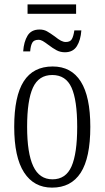

<svg xmlns="http://www.w3.org/2000/svg" viewBox="-20 -848 478 878"><path d="M45 -268Q45 -408 88.5 -476Q132 -544 221 -544Q306 -544 349.5 -475Q393 -406 393 -268Q393 -126 349 -58Q305 10 218 10Q135 10 90 -59.5Q45 -129 45 -268ZM333 -268Q333 -390 307 -447.5Q281 -505 219 -505Q157 -505 130.5 -447Q104 -389 104 -268Q104 -148 132 -88Q160 -28 220 -28Q281 -28 307 -87Q333 -146 333 -268ZM106 -828H328V-785H106ZM161 -713Q180 -713 194.5 -705Q209 -697 231 -681Q247 -668 258.5 -662Q270 -656 281 -656Q301 -656 308.5 -669Q316 -682 320 -709H352Q349 -665 331.5 -637Q314 -609 277 -609Q256 -609 239 -618Q222 -627 201 -643Q185 -655 175.5 -660.5Q166 -666 156 -666Q135 -666 127.5 -652.5Q120 -639 118 -613H86Q89 -657 106 -685Q123 -713 161 -713Z"/></svg>

Font: Noto Serif CondLight
Style: Regular
Weight: 300
Width: 3
Designer: Monotype Design Team
Foundry: Monotype Imaging Inc.
Version: Version 1.001